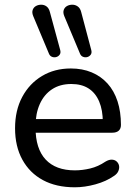

<svg xmlns="http://www.w3.org/2000/svg" viewBox="-20 -787 574 816"><path d="M298 9Q219 9 162.5 -21.5Q106 -52 75 -108.5Q44 -165 44 -242Q44 -318 74.5 -375Q105 -432 158.5 -464Q212 -496 281 -496Q330 -496 369.5 -479.5Q409 -463 437 -432Q465 -401 479.5 -356.5Q494 -312 494 -256Q494 -240 484.5 -231.5Q475 -223 457 -223H115V-281H434L417 -267Q417 -319 401.5 -355.5Q386 -392 356.5 -411Q327 -430 283 -430Q235 -430 201 -407.5Q167 -385 149 -344.5Q131 -304 131 -251V-245Q131 -155 174 -109Q217 -63 298 -63Q330 -63 363.5 -71Q397 -79 428 -100Q443 -109 455.5 -108.5Q468 -108 476 -100.5Q484 -93 486 -82.5Q488 -72 483 -60Q478 -48 464 -39Q431 -16 385.5 -3.5Q340 9 298 9ZM320 -559 253 -719Q247 -734 251 -745Q255 -756 265 -761.5Q275 -767 287.5 -767Q300 -767 310.5 -759.5Q321 -752 325 -736L368 -574Q371 -562 365.5 -554.5Q360 -547 351 -544.5Q342 -542 333 -545.5Q324 -549 320 -559ZM188 -559 121 -719Q115 -734 119 -745Q123 -756 133 -761.5Q143 -767 155.5 -767Q168 -767 178 -759.5Q188 -752 192 -736L236 -574Q239 -562 233.5 -554.5Q228 -547 219 -544.5Q210 -542 201 -545.5Q192 -549 188 -559Z"/></svg>

Font: Nunito ExtraLight Medium
Style: Regular
Weight: 500
Version: Version 3.602